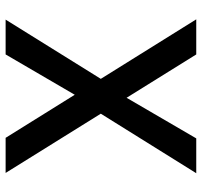

<svg xmlns="http://www.w3.org/2000/svg" viewBox="-38 -698 735 700"><g transform="rotate(90 330.0 -347.5)"><path d="M394 -347 610 0H482L325 -252L178 0H51L267 -347L50 -695H178L336 -441L484 -695H611Z"/></g></svg>

Font: MSTAGE Medium
Style: Regular
Weight: 500
Designer: Ninad Kale (Devanagari), Jonny Pinhorn (Latin)
Foundry: Indian Type Foundry
Version: 4.004